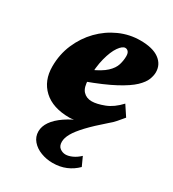

<svg xmlns="http://www.w3.org/2000/svg" viewBox="-163 -536 764 846"><g transform="rotate(30 219.0 -112.5)"><path d="M249 -103.5Q274.4 -103.5 311.5 -117.7Q348.6 -131.8 382.8 -168.9L417 -117.2Q404.3 -101.6 390.6 -85.9Q377 -70.3 362.3 -58.6Q311.5 -14.6 281.2 17.6Q251 49.8 237.8 73.2Q224.6 96.7 224.6 116.2Q224.6 137.7 237.8 147.5Q251 157.2 266.6 157.2Q281.2 157.2 299.8 148.9Q318.4 140.6 335.9 124L356.4 168.9Q333 192.4 302.7 205.1Q272.5 217.8 235.4 217.8Q204.1 217.8 175.8 207Q147.5 196.3 129.9 175.8Q112.3 155.3 112.3 127.9Q112.3 102.5 129.4 77.6Q146.5 52.7 180.2 29.8Q213.9 6.8 262.7 -12.7L249 2.9Q239.3 2 225.1 4.9Q210.9 7.8 200.2 7.8Q115.2 7.8 68.8 -35.2Q22.5 -78.1 22.5 -150.4Q22.5 -211.9 45.4 -265.1Q68.4 -318.4 107.4 -358.4Q146.5 -398.4 196.8 -420.9Q247.1 -443.4 301.8 -443.4Q365.2 -443.4 397.9 -419.4Q430.7 -395.5 430.7 -355.5Q430.7 -338.9 422.9 -318.4Q415 -297.9 390.1 -273.9Q365.2 -250 313.5 -222.2Q261.7 -194.3 173.8 -162.1V-220.7Q222.7 -242.2 245.6 -263.7Q268.6 -285.2 275.4 -307.6Q282.2 -330.1 282.2 -351.6Q282.2 -367.2 275.9 -374.5Q269.5 -381.8 260.7 -381.8Q246.1 -381.8 229 -357.4Q211.9 -333 200.2 -288.1Q188.5 -243.2 188.5 -181.6Q188.5 -139.6 205.1 -121.6Q221.7 -103.5 249 -103.5Z"/></g></svg>

Font: Crimson Pro Black
Style: Italic
Weight: 900
Italic angle: -12°
Designer: Jacques Le Bailly
Foundry: Baron von Fonthausen
Version: Version 1.003